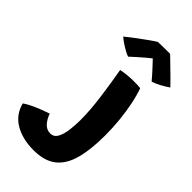

<svg xmlns="http://www.w3.org/2000/svg" viewBox="-468 -782 1128 1128"><g transform="rotate(45 95.5 -218.0)"><path d="M61 266.5Q-30.5 266.5 -94.8 228.8Q-159 191 -177.5 116.5Q-157 102 -128.2 88.5Q-99.5 75 -71 64.2Q-42.5 53.5 -23 47Q-13 78 8.2 102.8Q29.5 127.5 61 127.5Q90.5 127.5 105.5 100.5Q120.5 73.5 126 31.5Q131.5 -10.5 131.5 -54.5Q131.5 -134 118.2 -233.2Q105 -332.5 88 -426.5Q110.5 -431.5 137 -434.2Q163.5 -437 189.5 -437Q218.5 -437.5 247 -434.5Q262.5 -392 274 -336Q285.5 -280 291.8 -217.5Q298 -155 298 -93Q298 24 276.5 104.2Q255 184.5 203.5 225.5Q152 266.5 61 266.5ZM228.5 -701.5Q247.5 -683 273.2 -658.2Q299 -633.5 324.8 -608Q350.5 -582.5 369.5 -562.5Q344 -544.5 316.5 -530.2Q289 -516 267.5 -509Q252.5 -527 234.5 -547Q216.5 -567 200.2 -584.2Q184 -601.5 175.5 -610.5Q164 -601.5 144.5 -585Q125 -568.5 103.8 -549.8Q82.5 -531 65.5 -515Q52 -519.5 32.5 -530.2Q13 -541 -6.2 -554Q-25.5 -567 -38 -578.5Q-8.5 -602.5 25 -627.5Q58.5 -652.5 86.5 -672.2Q114.5 -692 128.5 -700Q137 -700.5 156.8 -700.8Q176.5 -701 197 -701.2Q217.5 -701.5 228.5 -701.5Z"/></g></svg>

Font: Grandstander
Style: Bold
Weight: 700
Designer: Tyler Finck
Foundry: Etcetera Type Co
Version: Version 1.200; ttfautohint (v1.8.3)